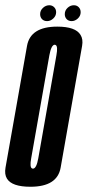

<svg xmlns="http://www.w3.org/2000/svg" viewBox="-47 -708 335 732"><path d="M69 4Q-1.5 4 -20.5 -27Q-30.5 -43.5 -26 -69Q-13 -142 15 -300.5Q43 -459.5 56 -533Q69 -606.5 171.5 -606.5Q241 -606.5 260 -575Q270.5 -558.5 266 -533Q253 -459.5 225 -300.5Q197 -142 184.2 -69Q171.5 4 69 4ZM78.5 -65Q92 -65 99 -104.8Q106 -144.5 133.5 -300.5Q161 -457 168 -497Q174.5 -532 165 -536.5Q163.5 -537.5 162 -537.5Q148.5 -537.5 141.2 -497.2Q134 -457 106.5 -300.5Q79 -144.5 72 -105Q65.5 -70.5 75 -66Q76.5 -65 78.5 -65ZM132.5 -627.5Q120.5 -627.5 113.2 -635Q106 -642.5 106 -654Q106 -668 116.8 -678Q127.5 -688 141 -688Q152 -688 159.5 -680.5Q167 -673 167 -661.5Q167 -647.5 156.2 -637.5Q145.5 -627.5 132.5 -627.5ZM226 -627.5Q214.5 -627.5 207.2 -635Q200 -642.5 200 -654Q200 -668 210.5 -678Q221 -688 234.5 -688Q246 -688 253.2 -680.5Q260.5 -673 260.5 -661.5Q260.5 -647.5 249.8 -637.5Q239 -627.5 226 -627.5Z"/></svg>

Font: Anybody UltraCondensed Medium
Style: Italic
Weight: 500
Width: 1
Italic angle: -10°
Designer: Tyler Finck
Foundry: Etcetera Type Company
Version: Version 1.010; ttfautohint (v1.8.3) -l 8 -r 50 -G 200 -x 14 